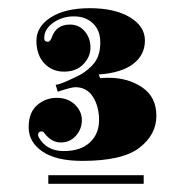

<svg xmlns="http://www.w3.org/2000/svg" viewBox="-20 -676 452 469"><path d="M181 -283Q117 -283 83.5 -306Q50 -329 50 -365Q50 -401 70.5 -419Q91 -437 118.5 -437Q146 -437 163 -420.5Q180 -404 180 -382.5Q180 -361 165.5 -344.5Q151 -328 128.5 -328Q106 -328 89 -350Q86 -355 82 -355Q73 -355 73 -346Q73 -344 75 -340Q94 -307 135.5 -307Q177 -307 199.5 -328Q222 -349 222 -382.5Q222 -416 207 -439.5Q192 -463 164 -463Q154 -463 121 -452L116 -469Q124 -469 147 -479.5Q170 -490 178 -494.5Q186 -499 195.5 -507Q205 -515 211 -523Q225 -542 225 -572Q225 -602 207 -619Q189 -636 160.5 -636Q132 -636 110 -620.5Q88 -605 88 -583Q88 -574 97 -574Q103 -574 107 -586Q118 -616 151 -616Q173 -616 187 -599.5Q201 -583 201 -560Q201 -537 183.5 -519Q166 -501 136.5 -501Q107 -501 88 -521.5Q69 -542 69 -576.5Q69 -611 104 -633.5Q139 -656 199.5 -656Q260 -656 297 -634Q334 -612 334 -577Q334 -542 305.5 -520Q277 -498 221 -494L225 -485Q232 -486 245 -486Q293 -486 327.5 -462.5Q362 -439 362 -393Q362 -347 320.5 -315Q279 -283 181 -283ZM98 -227V-248H331V-227Z"/></svg>

Font: Elsie Swash Caps Black
Style: Regular
Weight: 900
Designer: Alejandro Inler
Foundry: Alejandro Inler
Version: 1.003